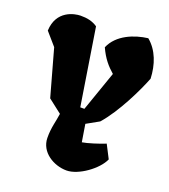

<svg xmlns="http://www.w3.org/2000/svg" viewBox="-139 -856 849 966"><g transform="rotate(20 285.0 -373.0)"><path d="M182.6 -111.3C183.6 -35.6 259.8 9.8 328.6 9.8C392.6 9.8 484.9 -57.6 509.8 -115.2L473.1 -186.5C441.4 -173.3 379.9 -153.8 353 -149.9L337.9 -243.2L404.3 -280.3C475.6 -360.8 542.5 -501 568.8 -568.8C565.9 -643.1 541.5 -712.4 488.3 -756.3C418 -747.6 330.1 -714.4 298.3 -638.7C322.8 -585 349.6 -555.2 382.3 -526.4L307.6 -312.5H285.6L220.7 -722.7C194.8 -740.7 164.6 -747.1 129.4 -746.6C98.1 -746.1 4.4 -729.5 0 -619.6L58.6 -552.2L127.9 -303.2L200.7 -246.6C195.8 -206.5 181.6 -167.5 182.6 -111.3Z"/></g></svg>

Font: Fruktur
Style: Regular
Weight: 400
Designer: Viktoriya Grabowska
Foundry: Viktoriya Grabowska
Version: Version 1.002